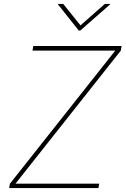

<svg xmlns="http://www.w3.org/2000/svg" viewBox="-20 -963 643 983"><path d="M26.9 0 30.8 -22.5 570.3 -704.1H146.5L150.4 -727.5H602.5L598.6 -704.1L59.1 -22.5H487.8L483.9 0ZM303.7 -942.9 392.1 -833 516.6 -942.9H543.9L543.5 -940.4L391.1 -806.6H383.3L276.9 -940.4L277.3 -942.9Z"/></svg>

Font: Inter 16pt Thin
Style: Italic
Weight: 250
Italic angle: -9.3988°
Version: Version 4.001;git-66647c0bb